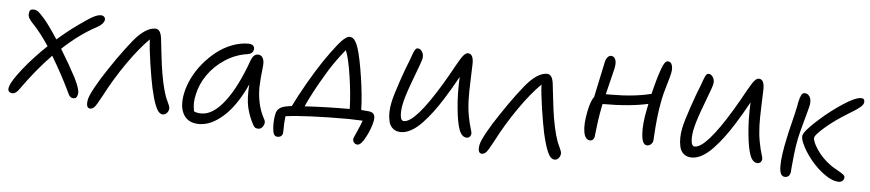

<svg xmlns="http://www.w3.org/2000/svg" viewBox="-41 -804 5197 1147"><g transform="rotate(5 2558.0 -231.0)"><path d="M42 -26.9Q26.9 -26.9 19 -36.9Q11.2 -46.9 19 -67.9Q29.3 -102.1 87.2 -174.8Q145 -247.6 226.1 -325.2Q172.4 -404.8 133.8 -444.8Q112.3 -466.3 103.5 -481.9Q94.7 -497.6 98.1 -513.2Q99.1 -520.5 100.8 -524.9Q102.5 -529.3 107.7 -532.7Q112.8 -536.1 121.1 -536.1Q139.2 -536.1 151.9 -526.6Q164.6 -517.1 190.9 -486.8Q218.8 -455.6 274.9 -370.1Q335 -422.9 397.9 -467.8Q458 -510.7 483.6 -523.9Q509.3 -537.1 527.8 -537.1Q540 -537.1 547.6 -529.5Q555.2 -522 553.2 -509.8Q548.8 -486.3 512.2 -465.8Q407.7 -410.6 308.1 -316.9Q364.3 -225.6 402.8 -151.9Q438 -81.5 432.1 -55.2Q429.7 -42 424.1 -35.4Q418.5 -28.8 407.2 -28.8Q394.5 -28.8 386.2 -37.1Q377.9 -45.4 368.2 -68.8Q324.2 -161.1 258.8 -271Q167.5 -176.8 82 -56.2Q62.5 -26.9 42 -26.9Z M512.7 23.9Q483.4 23.9 494.1 -30.8Q499 -53.7 527.8 -106Q556.6 -158.2 596.7 -217.8Q641.1 -285.2 686.3 -345.5Q731.4 -405.8 756.8 -431.2Q811.5 -485.8 858.9 -485.8Q889.6 -485.8 897 -433.1Q898.9 -417.5 907.5 -341.6Q916 -265.6 922.9 -227.1Q942.4 -110.8 967.8 -61Q982.9 -29.8 982.9 -21Q982.9 -3.9 972.4 8.5Q961.9 21 947.8 21Q934.6 21 923.3 9.3Q912.1 -2.4 902.8 -25.1Q893.6 -47.9 886.7 -72.3Q879.9 -96.7 872.1 -130.9Q861.3 -180.7 847.4 -271.5Q833.5 -362.3 831.1 -418.9Q770 -357.9 702.6 -261.5Q635.3 -165 580.1 -59.1Q549.8 -2.4 538.6 10.3Q526.4 23.9 512.7 23.9Z M1167.5 59.1Q1102.5 59.1 1074.7 12.2Q1046.9 -34.7 1062.5 -113.8Q1071.8 -160.6 1095.2 -208.5Q1118.7 -256.3 1153.6 -298.3Q1188.5 -340.3 1230.2 -373.3Q1272 -406.2 1321.5 -425.5Q1371.1 -444.8 1420.4 -444.8Q1439 -444.8 1448.7 -436Q1458.5 -427.2 1455.6 -411.1Q1450.7 -386.2 1419.4 -381.8Q1349.6 -372.1 1287.6 -331.8Q1225.6 -291.5 1185.8 -234.1Q1146 -176.8 1133.3 -113.8Q1127 -85 1126.5 -64.9Q1126 -44.9 1131.3 -14.2Q1146.5 -4.9 1176.8 -4.9Q1245.1 -4.9 1314 -93.3Q1382.8 -181.6 1442.4 -348.1Q1456.5 -384.8 1483.4 -384.8Q1502.9 -384.8 1512.5 -366.7Q1522 -348.6 1518.6 -318.8Q1509.8 -242.7 1508.5 -195.8Q1507.3 -148.9 1517.6 -98.9Q1527.8 -48.8 1553.7 -2Q1564 15.1 1552.7 35.6Q1541.5 56.2 1523.4 56.2Q1510.3 56.2 1503.2 51.3Q1496.1 46.4 1490.7 35.2Q1463.9 -14.2 1452.1 -66.4Q1440.4 -118.7 1446.3 -203.1Q1421.9 -147.9 1393.1 -103.3Q1364.3 -58.6 1335.9 -28.8Q1307.6 1 1277.8 21.2Q1248 41.5 1220.7 50.3Q1193.4 59.1 1167.5 59.1Z M2122.1 99.1Q2107.9 99.1 2099.6 88.4Q2091.3 77.6 2094.2 64Q2095.7 58.1 2112.8 20.5Q2129.9 -17.1 2140.1 -45.9Q2077.1 -48.8 2056.2 -48.8Q1796.4 -48.8 1678.2 -32.2Q1673.3 5.9 1673.3 62Q1673.3 77.1 1665.3 85.7Q1657.2 94.2 1642.1 94.2Q1625 94.2 1618.7 79.1Q1612.3 64 1611.3 38.1Q1609.4 -5.9 1617.2 -41Q1625 -83.5 1683.1 -91.8Q1685.5 -92.3 1695.1 -94Q1704.6 -95.7 1710.9 -96.2Q1743.2 -162.6 1788.6 -241.5Q1834 -320.3 1873 -377.9Q1897.5 -413.1 1912.1 -433.3Q1926.8 -453.6 1949.2 -481.9Q1971.7 -510.3 1989.3 -524.2Q2006.8 -538.1 2019 -538.1Q2036.1 -538.1 2049.1 -522Q2062 -505.9 2073.2 -470.2Q2090.3 -414.6 2107.2 -303.5Q2124 -192.4 2126 -108.9Q2155.3 -106.9 2171.9 -105Q2194.8 -102.1 2202.9 -89.1Q2210.9 -76.2 2206.1 -49.8Q2196.3 -2 2169.4 48.6Q2142.6 99.1 2122.1 99.1ZM1890.1 -294.9Q1823.7 -184.1 1787.1 -101.1Q1913.6 -108.9 2057.1 -108.9Q2054.7 -198.7 2038.3 -306.9Q2022 -415 2002.9 -457Q1935.1 -373.5 1890.1 -294.9Z M2373.5 2Q2343.8 2 2325.2 -13.7Q2306.6 -29.3 2300.5 -55.4Q2294.4 -81.5 2294.9 -109.6Q2295.4 -137.7 2301.8 -168.9Q2310.1 -210.4 2340.3 -298.8Q2370.6 -387.2 2389.6 -432.1Q2392.6 -439.5 2396.2 -450.4Q2399.9 -461.4 2402.1 -466.8Q2404.3 -472.2 2407.2 -479.7Q2410.2 -487.3 2412.4 -491Q2414.6 -494.6 2417.5 -498.3Q2420.4 -502 2423.6 -503.4Q2426.8 -504.9 2430.7 -504.9Q2446.3 -504.9 2457.3 -487.3Q2468.3 -469.7 2463.9 -445.8Q2460.9 -430.2 2422.1 -328.1Q2383.3 -226.1 2373.5 -182.1Q2361.8 -137.2 2364 -101.1Q2366.2 -64.9 2385.7 -64.9Q2453.6 -64.9 2597.7 -304.2Q2615.7 -333.5 2635.5 -368.9Q2655.3 -404.3 2666.7 -425Q2678.2 -445.8 2690.4 -465.3Q2702.6 -484.9 2712.4 -493.4Q2722.2 -502 2731.9 -502Q2764.6 -502 2764.6 -443.8Q2764.6 -427.7 2761.5 -347.4Q2758.3 -267.1 2759.8 -224.1Q2761.7 -169.9 2770.3 -125.7Q2778.8 -81.5 2786.4 -58.1Q2793.9 -34.7 2793.9 -27.8Q2793.9 -15.6 2786.6 -7.3Q2779.3 1 2768.6 1Q2738.3 1 2722.4 -41.5Q2706.5 -84 2698.7 -168Q2689.9 -250 2694.8 -356.9Q2655.3 -284.2 2614.7 -220.2Q2585.4 -173.8 2558.3 -137.7Q2531.2 -101.6 2499.8 -68.1Q2468.3 -34.7 2436 -16.4Q2403.8 2 2373.5 2Z M2867.7 88.9Q2837.9 88.9 2848.6 34.2Q2853.5 11.2 2882.3 -40.8Q2911.1 -92.8 2951.7 -152.8Q2996.1 -220.2 3041.3 -280.5Q3086.4 -340.8 3111.8 -366.2Q3166.5 -420.9 3213.4 -420.9Q3244.1 -420.9 3251.5 -368.2Q3253.4 -352.5 3262 -276.6Q3270.5 -200.7 3277.3 -162.1Q3296.9 -47.4 3322.8 3.9Q3337.4 34.2 3337.4 43.9Q3337.4 61 3327.1 73.5Q3316.9 85.9 3302.7 85.9Q3277.8 85.9 3260.3 45.7Q3242.7 5.4 3226.6 -65.9Q3215.8 -115.7 3201.9 -206.5Q3188 -297.4 3185.5 -354Q3125 -294.4 3057.4 -197.5Q2989.7 -100.6 2934.6 5.9Q2904.8 62 2894 74.2Q2881.3 88.4 2867.7 88.9Z M3505.4 -46.9Q3474.1 -46.9 3465.6 -92.5Q3457 -138.2 3472.2 -214.8Q3484.9 -282.2 3505.4 -308.1Q3520 -375.5 3549.3 -515.1Q3552.7 -535.6 3562.5 -548.3Q3572.3 -561 3584 -561Q3602.1 -561 3610.6 -543.2Q3619.1 -525.4 3612.3 -490.2Q3609.4 -475.6 3573.2 -330.1H3604Q3743.2 -330.1 3845.2 -356Q3867.7 -449.7 3888.2 -505.9Q3905.8 -558.1 3925.3 -558.1Q3943.8 -558.1 3950.7 -537.8Q3957.5 -517.6 3951.2 -487.8Q3946.8 -466.3 3930.4 -412.1Q3914.1 -357.9 3908.2 -326.2Q3897 -270.5 3891.1 -214.4Q3885.3 -158.2 3883.5 -121.6Q3881.8 -85 3880.4 -77.1Q3877.4 -63.5 3867.2 -55.2Q3856.9 -46.9 3845.2 -46.9Q3815.9 -46.9 3811.3 -110.4Q3806.6 -173.8 3826.2 -266.1Q3831.1 -290.5 3832 -294.9Q3724.1 -270 3559.1 -270Q3557.1 -263.7 3555.2 -251Q3547.4 -212.4 3541.7 -173.3Q3536.1 -134.3 3533.2 -105.7Q3530.3 -77.1 3529.3 -70.8Q3526.9 -60.1 3520.5 -53.5Q3514.2 -46.9 3505.4 -46.9Z M4117.7 2Q4087.9 2 4069.3 -13.7Q4050.8 -29.3 4044.7 -55.4Q4038.6 -81.5 4039.1 -109.6Q4039.6 -137.7 4045.9 -168.9Q4054.2 -210.4 4084.5 -298.8Q4114.7 -387.2 4133.8 -432.1Q4136.7 -439.5 4140.4 -450.4Q4144 -461.4 4146.2 -466.8Q4148.4 -472.2 4151.4 -479.7Q4154.3 -487.3 4156.5 -491Q4158.7 -494.6 4161.6 -498.3Q4164.6 -502 4167.7 -503.4Q4170.9 -504.9 4174.8 -504.9Q4190.4 -504.9 4201.4 -487.3Q4212.4 -469.7 4208 -445.8Q4205.1 -430.2 4166.3 -328.1Q4127.4 -226.1 4117.7 -182.1Q4106 -137.2 4108.2 -101.1Q4110.4 -64.9 4129.9 -64.9Q4197.8 -64.9 4341.8 -304.2Q4359.9 -333.5 4379.6 -368.9Q4399.4 -404.3 4410.9 -425Q4422.4 -445.8 4434.6 -465.3Q4446.8 -484.9 4456.5 -493.4Q4466.3 -502 4476.1 -502Q4508.8 -502 4508.8 -443.8Q4508.8 -427.7 4505.6 -347.4Q4502.4 -267.1 4503.9 -224.1Q4505.9 -169.9 4514.4 -125.7Q4522.9 -81.5 4530.5 -58.1Q4538.1 -34.7 4538.1 -27.8Q4538.1 -15.6 4530.8 -7.3Q4523.4 1 4512.7 1Q4482.4 1 4466.6 -41.5Q4450.7 -84 4442.9 -168Q4434.1 -250 4439 -356.9Q4399.4 -284.2 4358.9 -220.2Q4329.6 -173.8 4302.5 -137.7Q4275.4 -101.6 4243.9 -68.1Q4212.4 -34.7 4180.2 -16.4Q4147.9 2 4117.7 2Z M5004.9 69.8Q4966.8 69.8 4919.2 35.9Q4871.6 2 4833 -46.1Q4794.4 -94.2 4773.9 -141.1Q4761.7 -168.9 4764.6 -187Q4768.6 -200.2 4775.9 -209Q4796.4 -237.8 4857.2 -292Q4918 -346.2 4989.3 -393.1Q5060.5 -439.9 5095.7 -439.9Q5115.7 -439.9 5115.7 -419.9Q5115.7 -410.6 5109.6 -401.6Q5103.5 -392.6 5088.9 -381.3Q5074.2 -370.1 5065.2 -364.3Q5056.2 -358.4 5035.2 -345.7Q5030.8 -343.3 5028.8 -341.8Q4950.2 -293.9 4894.8 -246.3Q4839.4 -198.7 4835.9 -181.2Q4831.5 -161.1 4864 -111.3Q4896.5 -61.5 4951.7 -22Q4965.3 -12.2 4989.3 0.7Q5013.2 13.7 5024.9 22.5Q5036.6 31.2 5036.6 40Q5036.6 52.7 5027.6 61.3Q5018.6 69.8 5004.9 69.8ZM4682.6 68.8Q4649.9 68.8 4649.7 6.8Q4649.4 -55.2 4673.8 -166Q4678.7 -191.4 4694.3 -254.2Q4710 -316.9 4716.8 -350.1Q4717.8 -354.5 4719.7 -364.7Q4721.7 -375 4722.7 -381.8Q4729 -411.6 4736.3 -425.8Q4743.7 -439.9 4755.9 -439.9Q4775.9 -439.9 4787.4 -420.9Q4798.8 -401.9 4792.5 -369.1Q4788.1 -348.6 4767.1 -273.2Q4746.1 -197.8 4739.7 -166Q4730.5 -119.1 4725.1 -72.5Q4719.7 -25.9 4717.5 4.6Q4715.3 35.2 4714.8 39.1Q4708.5 68.8 4682.6 68.8Z"/></g></svg>

Font: Shantell Sans Bouncy
Style: Italic
Weight: 300
Italic angle: -11.31°
Designer: Stephen Nixon, Anya Danilova, Shantell Martin
Foundry: Arrow Type
Version: Version 1.006;[9816181b4]